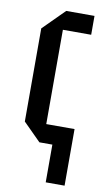

<svg xmlns="http://www.w3.org/2000/svg" viewBox="-84 -601 437 802"><g transform="rotate(10 135.0 -200.0)"><path d="M115 0 40 -75V-470L130 -560H250V-480H130V-80H250V160H170V0Z"/></g></svg>

Font: Tektur Condensed
Style: Regular
Weight: 400
Width: 3
Designer: Adam Jagosz
Foundry: Adam Jagosz
Version: Version 1.005;gftools[0.9.30]